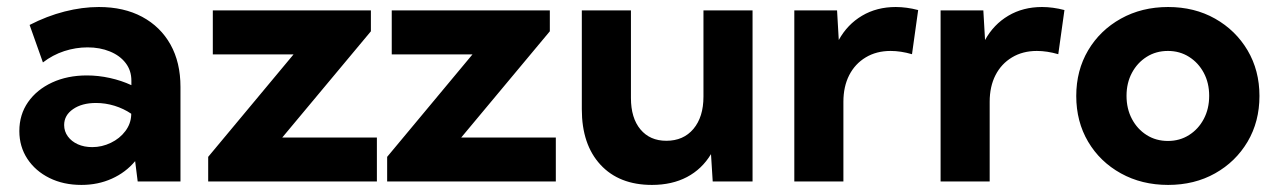

<svg xmlns="http://www.w3.org/2000/svg" viewBox="-20 -518 3644 548"><path d="M495.1 0H373L365.7 -58.1Q338.9 -25.9 299.3 -8.1Q259.8 9.8 212.4 9.8Q161.1 9.8 121.1 -10Q81.1 -29.8 58.1 -64.7Q35.2 -99.6 35.2 -144Q35.2 -190.9 60.1 -226.6Q85 -262.2 128.7 -282.5Q172.4 -302.7 228 -302.7Q260.7 -302.7 293.7 -295.4Q326.7 -288.1 355 -274.9V-287.6Q355 -316.9 338.6 -338.1Q322.3 -359.4 293.7 -371.1Q265.1 -382.8 230 -382.8Q196.3 -382.8 163.3 -372.1Q130.4 -361.3 102.5 -339.8L64.5 -446.8Q113.8 -472.2 164.3 -485.1Q214.8 -498 262.2 -498Q333.5 -498 385.7 -470Q438 -441.9 466.6 -390.9Q495.1 -339.8 495.1 -270ZM243.2 -98.1Q271 -98.1 296.4 -110.4Q321.8 -122.6 337.6 -143.6Q353.5 -164.6 354.5 -189.9V-193.4Q333 -208 306.9 -216.1Q280.8 -224.1 253.9 -224.1Q213.9 -224.1 188.5 -206.5Q163.1 -189 163.1 -161.1Q163.1 -143.1 173.6 -128.7Q184.1 -114.3 202.1 -106.2Q220.2 -98.1 243.2 -98.1Z M1055.7 0H574.2V-70.3L817.9 -362.8H587.4V-488.3H1038.6V-428.7L785.6 -125.5H1055.7Z M1566.4 0H1085V-70.3L1328.6 -362.8H1098.1V-488.3H1549.3V-428.7L1296.4 -125.5H1566.4Z M2127.9 0H2014.2L2009.3 -78.1Q1983.4 -35.2 1940.7 -12.7Q1897.9 9.8 1840.8 9.8Q1747.1 9.8 1693.8 -47.9Q1640.6 -105.5 1640.6 -206.1V-488.3H1780.8V-238.3Q1780.8 -181.2 1807.9 -148.7Q1835 -116.2 1881.8 -116.2Q1930.7 -116.2 1959.2 -150.1Q1987.8 -184.1 1987.8 -242.2V-488.3H2127.9Z M2387.2 0H2247.1V-488.3H2369.1L2374 -403.8Q2398.4 -448.2 2440.4 -473.1Q2482.4 -498 2536.6 -498Q2552.2 -498 2568.1 -495.8Q2584 -493.7 2600.6 -489.3L2583 -363.3Q2550.8 -372.6 2522 -372.6Q2481.4 -372.6 2450.9 -354.2Q2420.4 -335.9 2403.8 -303.5Q2387.2 -271 2387.2 -227.5Z M2804.7 0H2664.6V-488.3H2786.6L2791.5 -403.8Q2815.9 -448.2 2857.9 -473.1Q2899.9 -498 2954.1 -498Q2969.7 -498 2985.6 -495.8Q3001.5 -493.7 3018.1 -489.3L3000.5 -363.3Q2968.3 -372.6 2939.5 -372.6Q2898.9 -372.6 2868.4 -354.2Q2837.9 -335.9 2821.3 -303.5Q2804.7 -271 2804.7 -227.5Z M3314 9.8Q3238.8 9.8 3179.2 -23.2Q3119.6 -56.2 3085.7 -113.5Q3051.8 -170.9 3051.8 -244.1Q3051.8 -316.9 3085.7 -374.3Q3119.6 -431.6 3179.2 -464.8Q3238.8 -498 3314 -498Q3389.2 -498 3448 -464.8Q3506.8 -431.6 3540.8 -374.3Q3574.7 -316.9 3574.7 -244.1Q3574.7 -170.9 3540.8 -113.5Q3506.8 -56.2 3448 -23.2Q3389.2 9.8 3314 9.8ZM3313.5 -115.7Q3347.2 -115.7 3373.8 -132.6Q3400.4 -149.4 3415.8 -178.5Q3431.2 -207.5 3431.2 -244.6Q3431.2 -281.2 3415.8 -310.1Q3400.4 -338.9 3373.8 -355.7Q3347.2 -372.6 3313.5 -372.6Q3279.3 -372.6 3252.7 -355.7Q3226.1 -338.9 3210.7 -310.1Q3195.3 -281.2 3195.3 -244.6Q3195.3 -207.5 3210.7 -178.5Q3226.1 -149.4 3252.7 -132.6Q3279.3 -115.7 3313.5 -115.7Z"/></svg>

Font: Kumbh Sans
Style: Bold
Weight: 700
Version: Version 1.005